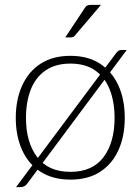

<svg xmlns="http://www.w3.org/2000/svg" viewBox="-20 -734 578 791"><path d="M46 37 459 -516Q464 -522 468.5 -525Q473 -528 480 -528H502L91 24Q86 31 78.5 34Q71 37 63 37ZM270 -504Q342 -504 391.5 -472Q441 -440 467.5 -382.5Q494 -325 494 -248Q494 -172 467.5 -114.5Q441 -57 391.5 -25.5Q342 6 270 6Q199 6 148.5 -25.5Q98 -57 71.5 -115Q45 -173 45 -248Q45 -324 71.5 -382Q98 -440 148 -472Q198 -504 270 -504ZM270 -26Q361 -26 406.5 -86.5Q452 -147 452 -248Q452 -316 431.5 -366.5Q411 -417 371 -444.5Q331 -472 270 -472Q209 -472 168 -444Q127 -416 107 -365.5Q87 -315 87 -248Q87 -148 133 -87Q179 -26 270 -26ZM249 -580 328 -699Q333 -708 339 -711Q345 -714 356 -714H396L289 -588Q286 -584 282 -582Q278 -580 273 -580Z"/></svg>

Font: Aleo ExtraLight
Style: Regular
Weight: 250
Designer: Alessio Laiso
Foundry: Alessio Laiso
Version: Version 2.001;gftools[0.9.29]